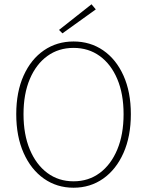

<svg xmlns="http://www.w3.org/2000/svg" viewBox="-20 -866 688 898"><path d="M324 12Q246 12 185.5 -30.5Q125 -73 90.5 -150.5Q56 -228 56 -332Q56 -436 90.5 -512.5Q125 -589 185.5 -630.5Q246 -672 324 -672Q402 -672 462.5 -630.5Q523 -589 557.5 -512.5Q592 -436 592 -332Q592 -228 557.5 -150.5Q523 -73 462.5 -30.5Q402 12 324 12ZM324 -18Q394 -18 446.5 -57Q499 -96 528.5 -166.5Q558 -237 558 -332Q558 -427 528.5 -496.5Q499 -566 446.5 -604Q394 -642 324 -642Q254 -642 201.5 -604Q149 -566 119.5 -496.5Q90 -427 90 -332Q90 -237 119.5 -166.5Q149 -96 201.5 -57Q254 -18 324 -18ZM272 -710 256 -726 408 -846 428 -822Z"/></svg>

Font: Source Sans 3 Variable
Style: Regular
Weight: 200
Designer: Paul D. Hunt
Foundry: Adobe Systems Incorporated
Version: Version 3.026